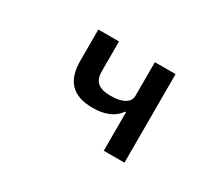

<svg xmlns="http://www.w3.org/2000/svg" viewBox="-97 -789 1195 1029"><g transform="rotate(30 500.0 -274.0)"><path d="M611 0V-239H606Q558 -169 443 -169Q351 -169 306 -215Q261 -261 261 -356V-548H389V-363Q389 -316 414.5 -294.5Q440 -273 495 -273Q551 -273 581 -291Q611 -309 611 -339V-548H739V0Z"/></g></svg>

Font: IBM Plex Sans JP SemiBold
Style: Regular
Weight: 600
Designer: Mike Abbink; Paul van der Laan; Pieter van Rosmalen; Wujin Sim; Yejin Wi; Jinhee Kim; Boomi Park; Yona Kim; Kichan Ma
Foundry: Sandoll Inc.
Version: Version 1.001